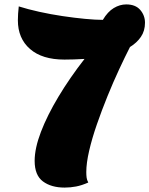

<svg xmlns="http://www.w3.org/2000/svg" viewBox="-20 -729 677 870"><path d="M273 121Q212 121 174.5 93Q137 65 137 0Q137 -57 165.5 -131.5Q194 -206 245 -291Q296 -376 363 -462Q314 -459 272 -459Q171 -459 116 -507Q61 -555 61 -637Q61 -651 62 -667Q63 -683 65 -700Q106 -687 158 -675.5Q210 -664 264 -656Q318 -648 365.5 -643.5Q413 -639 446 -639Q468 -676 495.5 -692.5Q523 -709 552 -709Q594 -709 615.5 -684Q637 -659 637 -626Q637 -589 618.5 -562Q600 -535 569 -516Q547 -473 520 -415Q493 -357 467 -293Q441 -229 419 -165.5Q397 -102 384 -46Q371 10 371 51Q371 65 372.5 76Q374 87 380 98Q351 111 325 116Q299 121 273 121Z"/></svg>

Font: Lemon
Style: Regular
Weight: 400
Designer: Eduardo Rodriguez Tunni
Foundry: Eduardo Rodriguez Tunni
Version: Version 1.003; ttfautohint (v1.8.4.7-5d5b);gftools[0.9.24]